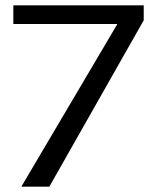

<svg xmlns="http://www.w3.org/2000/svg" viewBox="-20 -700 588 720"><path d="M60 0 419 -608V-610H30V-680H519V-624L165 0Z"/></svg>

Font: Martel Sans
Style: Regular
Weight: 400
Designer: Dan Reynolds and Mathieu Réguer
Foundry: Dan Reynolds and Mathieu Réguer
Version: Version 1.001;PS 001.001;hotconv 1.0.70;makeotf.lib2.5.58329